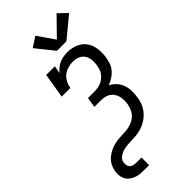

<svg xmlns="http://www.w3.org/2000/svg" viewBox="-361 -1051 1322 1322"><g transform="rotate(-45 300.0 -390.0)"><path d="M170 205Q149 205 129 202.5Q109 200 91.5 192.5Q74 185 59 173Q44 161 35.5 143.5Q27 126 25.5 106Q24 86 27 66Q32 41 44.5 18Q57 -5 77.5 -22Q98 -39 122 -50Q146 -61 170.5 -66Q195 -71 220 -72Q245 -73 270 -74.5Q295 -76 319.5 -83.5Q344 -91 365 -107Q386 -123 398 -147Q410 -171 414 -195Q417 -214 417 -233.5Q417 -253 412 -270.5Q407 -288 397 -303Q387 -318 372 -327.5Q357 -337 338.5 -341Q320 -345 301 -345H239L251 -419H313Q329 -419 345.5 -421.5Q362 -424 377.5 -430.5Q393 -437 407 -448Q421 -459 431 -473Q441 -487 446 -502.5Q451 -518 454 -534Q458 -560 455.5 -585.5Q453 -611 440 -631Q427 -651 403.5 -660.5Q380 -670 354 -670Q330 -670 305.5 -663Q281 -656 261 -640Q241 -624 229.5 -601Q218 -578 214 -554H130L160 -735H244L234 -679Q247 -695 263 -708Q279 -721 297.5 -729Q316 -737 335.5 -740Q355 -743 374 -743Q415 -743 452 -727.5Q489 -712 511 -680.5Q533 -649 538 -608Q543 -567 536 -526Q532 -502 523.5 -478.5Q515 -455 498.5 -436Q482 -417 460 -403Q438 -389 414 -380Q439 -368 458.5 -347Q478 -326 488 -299.5Q498 -273 499 -243Q500 -213 495 -183Q493 -165 488 -148Q483 -131 475 -114.5Q467 -98 455.5 -83.5Q444 -69 430 -56.5Q416 -44 400 -34.5Q384 -25 367 -18.5Q350 -12 332.5 -8Q315 -4 297.5 -2.5Q280 -1 263 -0.5Q246 0 228.5 1Q211 2 193.5 5Q176 8 159 15Q142 22 128 35Q114 48 111 66Q109 79 111 92.5Q113 106 122 115Q131 124 143.5 127.5Q156 131 170 131H222V205ZM422 -800H330L225 -931L298 -979L384 -855L511 -985L573 -925Z"/></g></svg>

Font: Iosevka Curly Slab Extended
Style: Italic
Weight: 400
Width: 7
Italic angle: -9°
Monospace: yes
Designer: Belleve Invis
Foundry: Belleve Invis
Version: Version 11.1.0; ttfautohint (v1.8.3)